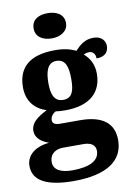

<svg xmlns="http://www.w3.org/2000/svg" viewBox="-113 -840 789 1139"><g transform="rotate(-10 281.0 -270.0)"><path d="M256 -622C308 -622 354 -648 354 -698C354 -751 308 -774 256 -774C201 -774 159 -751 159 -698C159 -648 201 -622 256 -622ZM237 234C441 234 538 161 538 40C538 -60 473 -115 335 -115H216C188 -115 170 -123 170 -144C170 -166 188 -186 204 -192C215 -189 246 -188 261 -188C413 -188 482 -262 482 -370C482 -428 457 -468 425 -495C434 -499 445 -503 460 -503C476 -503 496 -491 496 -459C551 -459 569 -489 569 -522C569 -555 544 -583 499 -583C447 -583 417 -557 386 -524C352 -541 313 -550 261 -550C106 -550 36 -483 36 -365C36 -279 86 -228 151 -208C90 -177 52 -147 52 -101C52 -53 93 -29 132 -15C49 -8 -7 35 -7 101C-7 188 73 234 237 234ZM259 -251C203 -251 189 -300 189 -364C189 -430 203 -486 258 -486C316 -486 327 -432 327 -365C327 -299 316 -251 259 -251ZM240 170C173 170 127 149 127 101C127 44 173 28 208 28H331C380 28 403 49 403 81C403 138 347 170 240 170Z"/></g></svg>

Font: Noto Serif Malayalam ExtraBold
Style: Regular
Weight: 800
Designer: Indian type Foundry, Jelle Bosma, Monotype Design Team
Foundry: Monotype Imaging Inc.
Version: Version 2.104